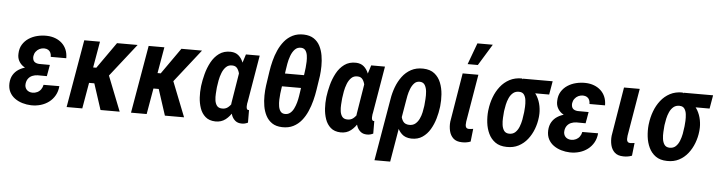

<svg xmlns="http://www.w3.org/2000/svg" viewBox="-54 -1029 5580 1491"><g transform="rotate(5 2736.5 -284.0)"><path d="M208 -287.6 316.4 -287.1 305.7 -225.6 233.9 -226.1Q210.9 -225.1 192.4 -217.3Q173.8 -209.5 161.6 -193.4Q149.4 -177.2 146.5 -153.8Q144.5 -139.6 147.9 -127.7Q151.4 -115.7 159.2 -106.9Q167 -98.1 178.5 -93.3Q189.9 -88.4 204.6 -87.9Q225.6 -87.9 242.7 -96.2Q259.8 -104.5 271 -120.1Q282.2 -135.7 286.1 -156.2L409.2 -156.7Q405.8 -115.7 387.9 -84.2Q370.1 -52.7 341.8 -31.2Q313.5 -9.8 278.1 0.7Q242.7 11.2 203.1 10.3Q168.5 9.3 135.3 -0.5Q102.1 -10.3 75.7 -29.3Q49.3 -48.3 34.4 -77.1Q19.5 -106 21 -145.5Q22.9 -184.1 39.3 -211.2Q55.7 -238.3 82.3 -255.1Q108.9 -272 141.4 -279.8Q173.8 -287.6 208 -287.6ZM310.5 -252 216.8 -252.9Q189.5 -253.4 163.1 -262Q136.7 -270.5 115.2 -286.4Q93.8 -302.2 81.5 -325.7Q69.3 -349.1 70.8 -379.9Q71.8 -421.4 90.3 -451.7Q108.9 -481.9 138.7 -501.5Q168.5 -521 204.8 -529.8Q241.2 -538.6 278.8 -537.6Q314.9 -536.6 345 -525.1Q375 -513.7 397.5 -492.9Q419.9 -472.2 431.9 -443.1Q443.8 -414.1 443.8 -377.4H322.8Q322.8 -395.5 316.7 -409.2Q310.5 -422.9 298.1 -430.4Q285.6 -438 266.6 -438.5Q247.1 -438.5 230.2 -430.2Q213.4 -421.9 202.1 -406.7Q190.9 -391.6 188 -372.1Q186.5 -358.9 189 -348.4Q191.4 -337.9 197.5 -330.8Q203.6 -323.7 213.6 -319.8Q223.6 -315.9 236.3 -314.9L321.3 -314.5Z M693.4 -528.3 601.6 0H479.5L570.8 -528.3ZM986.8 -528.3 730.5 -202.1H612.8L617.7 -324.2H682.6L826.2 -528.3ZM743.7 0 668.9 -229.5 776.9 -294.4 893.1 0Z M1195.3 -528.3 1103.5 0H981.4L1072.8 -528.3ZM1488.8 -528.3 1232.4 -202.1H1114.7L1119.6 -324.2H1184.6L1328.1 -528.3ZM1245.6 0 1170.9 -229.5 1278.8 -294.4 1395 0Z M1504.9 -245.6 1505.9 -255.9Q1511.2 -297.9 1524.2 -347.4Q1537.1 -397 1560.8 -441.2Q1584.5 -485.4 1621.8 -512.7Q1659.2 -540 1712.4 -538.6Q1749.5 -537.1 1772.5 -517.6Q1795.4 -498 1808.3 -467.5Q1821.3 -437 1826.7 -401.4Q1832 -365.7 1832.3 -331.3Q1832.5 -296.9 1830.6 -271.5L1828.1 -248.5Q1821.8 -211.9 1808.8 -167Q1795.9 -122.1 1773.9 -81.1Q1752 -40 1718.8 -14.2Q1685.5 11.7 1639.2 10.7Q1590.3 9.3 1561.3 -16.4Q1532.2 -42 1518.8 -81.3Q1505.4 -120.6 1502.9 -164.3Q1500.5 -208 1504.9 -245.6ZM1628.9 -256.3 1627.9 -246.1Q1626.5 -228.5 1624.8 -203.6Q1623 -178.7 1626.2 -153.8Q1629.4 -128.9 1641.8 -111.8Q1654.3 -94.7 1680.7 -93.8Q1708 -92.3 1727.3 -107.2Q1746.6 -122.1 1759.5 -145.3Q1772.5 -168.5 1780.3 -194.3Q1788.1 -220.2 1792.5 -241.2L1795.9 -274.4Q1796.9 -291.5 1796.6 -317.6Q1796.4 -343.8 1791.3 -370.1Q1786.1 -396.5 1772.9 -414.8Q1759.8 -433.1 1734.9 -433.6Q1704.6 -435.5 1685.1 -416.5Q1665.5 -397.5 1654.1 -368.2Q1642.6 -338.9 1637 -308.3Q1631.3 -277.8 1628.9 -256.3ZM1831.1 -528.3H1938.5L1877 -164.1Q1875.5 -159.7 1874 -149.7Q1872.6 -139.6 1872.3 -128.4Q1872.1 -117.2 1875 -108.9Q1877.9 -100.6 1886.2 -99.6Q1887.7 -99.1 1889.2 -99.9Q1890.6 -100.6 1892.6 -101.1L1893.1 -2Q1880.9 3.9 1868.9 6.8Q1856.9 9.8 1843.3 9.3Q1814.5 8.8 1796.1 -5.6Q1777.8 -20 1767.8 -42.5Q1757.8 -64.9 1754.2 -90.8Q1750.5 -116.7 1751.5 -140.1L1797.4 -421.9Z M2266.1 -721.2Q2313.5 -719.7 2344.5 -699Q2375.5 -678.2 2392.6 -644.8Q2409.7 -611.3 2416.5 -571Q2423.3 -530.8 2422.9 -489.5Q2422.4 -448.2 2418 -412.6L2400.9 -300.8Q2395 -261.2 2383.8 -217.8Q2372.6 -174.3 2354.7 -133.1Q2336.9 -91.8 2310.3 -59.1Q2283.7 -26.4 2246.6 -7.6Q2209.5 11.2 2159.7 9.8Q2111.8 8.3 2081.1 -12.5Q2050.3 -33.2 2032.7 -66.9Q2015.1 -100.6 2008.3 -141.1Q2001.5 -181.6 2002.2 -223.1Q2002.9 -264.6 2007.8 -300.3L2024.4 -412.6Q2030.3 -452.6 2041.3 -495.8Q2052.2 -539.1 2070.3 -579.6Q2088.4 -620.1 2115 -652.6Q2141.6 -685.1 2179.2 -703.9Q2216.8 -722.7 2266.1 -721.2ZM2256.3 -617.2Q2225.1 -619.1 2205.6 -598.6Q2186 -578.1 2174.6 -546.9Q2163.1 -515.6 2157.7 -484.1Q2152.3 -452.6 2149.4 -431.6L2146 -407.2H2294.4L2297.9 -432.1Q2299.8 -444.3 2302.2 -466.1Q2304.7 -487.8 2305.4 -513.2Q2306.2 -538.6 2302.7 -561.5Q2299.3 -584.5 2288.3 -599.9Q2277.3 -615.2 2256.3 -617.2ZM2170.4 -94.2Q2194.8 -92.8 2212.2 -106.2Q2229.5 -119.6 2241 -142.6Q2252.4 -165.5 2259.5 -191.4Q2266.6 -217.3 2270.3 -241.7Q2273.9 -266.1 2276.4 -282.2L2279.8 -306.2H2131.3L2127.9 -282.7Q2126 -270 2123.3 -248Q2120.6 -226.1 2119.9 -200.2Q2119.1 -174.3 2122.8 -150.4Q2126.5 -126.5 2137.7 -111.1Q2148.9 -95.7 2170.4 -94.2Z M2481.4 -245.6 2482.4 -255.9Q2487.8 -297.9 2500.7 -347.4Q2513.7 -397 2537.4 -441.2Q2561 -485.4 2598.4 -512.7Q2635.7 -540 2689 -538.6Q2726.1 -537.1 2749 -517.6Q2772 -498 2784.9 -467.5Q2797.9 -437 2803.2 -401.4Q2808.6 -365.7 2808.8 -331.3Q2809.1 -296.9 2807.1 -271.5L2804.7 -248.5Q2798.3 -211.9 2785.4 -167Q2772.5 -122.1 2750.5 -81.1Q2728.5 -40 2695.3 -14.2Q2662.1 11.7 2615.7 10.7Q2566.9 9.3 2537.8 -16.4Q2508.8 -42 2495.4 -81.3Q2481.9 -120.6 2479.5 -164.3Q2477.1 -208 2481.4 -245.6ZM2605.5 -256.3 2604.5 -246.1Q2603 -228.5 2601.3 -203.6Q2599.6 -178.7 2602.8 -153.8Q2606 -128.9 2618.4 -111.8Q2630.9 -94.7 2657.2 -93.8Q2684.6 -92.3 2703.9 -107.2Q2723.1 -122.1 2736.1 -145.3Q2749 -168.5 2756.8 -194.3Q2764.6 -220.2 2769 -241.2L2772.5 -274.4Q2773.4 -291.5 2773.2 -317.6Q2772.9 -343.8 2767.8 -370.1Q2762.7 -396.5 2749.5 -414.8Q2736.3 -433.1 2711.4 -433.6Q2681.2 -435.5 2661.6 -416.5Q2642.1 -397.5 2630.6 -368.2Q2619.1 -338.9 2613.5 -308.3Q2607.9 -277.8 2605.5 -256.3ZM2807.6 -528.3H2915L2853.5 -164.1Q2852.1 -159.7 2850.6 -149.7Q2849.1 -139.6 2848.9 -128.4Q2848.6 -117.2 2851.6 -108.9Q2854.5 -100.6 2862.8 -99.6Q2864.3 -99.1 2865.7 -99.9Q2867.2 -100.6 2869.1 -101.1L2869.6 -2Q2857.4 3.9 2845.5 6.8Q2833.5 9.8 2819.8 9.3Q2791 8.8 2772.7 -5.6Q2754.4 -20 2744.4 -42.5Q2734.4 -64.9 2730.7 -90.8Q2727.1 -116.7 2728 -140.1L2773.9 -421.9Z M2897 203.1 2980 -281.7Q2987.3 -328.1 3004.4 -374.3Q3021.5 -420.4 3049.6 -458.3Q3077.6 -496.1 3118.2 -518.1Q3158.7 -540 3212.4 -538.6Q3267.6 -537.1 3301 -510.3Q3334.5 -483.4 3350.8 -441.7Q3367.2 -399.9 3370.6 -352.1Q3374 -304.2 3369.1 -260.3L3367.7 -249.5Q3362.8 -208.5 3349.6 -162.6Q3336.4 -116.7 3313 -76.9Q3289.6 -37.1 3253.4 -12.5Q3217.3 12.2 3166 10.7Q3119.1 8.8 3092 -17.1Q3064.9 -43 3052 -82.3Q3039.1 -121.6 3035.2 -164.6Q3031.2 -207.5 3031.2 -242.7Q3038.1 -238.8 3044.9 -234.4Q3051.8 -230 3058.8 -225.8Q3065.9 -221.7 3073.2 -217.8Q3072.8 -193.4 3076.2 -164.6Q3079.6 -135.7 3094 -115.5Q3108.4 -95.2 3141.1 -93.8Q3170.4 -93.3 3189.2 -108.9Q3208 -124.5 3219.7 -149.2Q3231.4 -173.8 3237.1 -200.9Q3242.7 -228 3245.6 -250L3246.6 -260.3Q3248 -276.4 3250.2 -304.9Q3252.4 -333.5 3249.8 -362.8Q3247.1 -392.1 3234.9 -412.8Q3222.7 -433.6 3195.8 -434.6Q3169.4 -435.5 3152.3 -417.7Q3135.3 -399.9 3124.5 -372.8Q3113.8 -345.7 3108.2 -318.1Q3102.5 -290.5 3100.1 -272L3019.5 203.1Z M3520.5 -528.3H3643.1L3580.6 -157.2Q3579.1 -144.5 3579.1 -132.3Q3579.1 -120.1 3585 -111.8Q3590.8 -103.5 3606.4 -103Q3614.7 -102.5 3623 -104Q3631.3 -105.5 3639.6 -106.4L3628.4 -6.3Q3612.8 0 3595.7 2.7Q3578.6 5.4 3561.5 4.9Q3517.6 4.4 3493.9 -17.6Q3470.2 -39.6 3461.9 -74.2Q3453.6 -108.9 3457.5 -147ZM3552.7 -603.5 3614.3 -770.5H3734.4L3632.3 -603.5Z M3743.2 -255.4 3744.6 -265.6Q3750.5 -315.4 3768.1 -362.5Q3785.6 -409.7 3815.2 -447.5Q3844.7 -485.4 3886.7 -507.6Q3928.7 -529.8 3983.9 -529.3Q3998 -519 4007.3 -506.1Q4016.6 -493.2 4027.3 -480.2Q4038.1 -467.3 4054.7 -457.5Q4088.9 -438 4108.9 -403.1Q4128.9 -368.2 4136.5 -327.6Q4144 -287.1 4140.6 -251L4139.6 -240.2Q4134.8 -193.4 4117.7 -148.2Q4100.6 -103 4072 -66.7Q4043.5 -30.3 4002.7 -9Q3961.9 12.2 3909.7 10.7Q3855.5 9.8 3821 -14.9Q3786.6 -39.6 3768.1 -78.9Q3749.5 -118.2 3744.1 -164.6Q3738.8 -210.9 3743.2 -255.4ZM3866.7 -266.1 3865.7 -255.9Q3864.3 -238.3 3862.5 -211.4Q3860.8 -184.6 3864.3 -157.7Q3867.7 -130.9 3880.4 -112.5Q3893.1 -94.2 3920.4 -93.3Q3949.7 -92.8 3968.3 -110.1Q3986.8 -127.4 3997.6 -154.5Q4008.3 -181.6 4013.7 -210.2Q4019 -238.8 4021 -259.8L4022.5 -270Q4024.4 -286.6 4025.6 -311.8Q4026.9 -336.9 4023.9 -362.5Q4021 -388.2 4009 -405.8Q3997.1 -423.3 3971.7 -424.3Q3942.4 -425.3 3923.3 -409.4Q3904.3 -393.6 3892.8 -368.4Q3881.3 -343.3 3875.5 -315.7Q3869.6 -288.1 3866.7 -266.1ZM4222.2 -528.3 4204.1 -423.3H3973.6L3991.7 -528.3Z M4407.7 -287.6 4516.1 -287.1 4505.4 -225.6 4433.6 -226.1Q4410.6 -225.1 4392.1 -217.3Q4373.5 -209.5 4361.3 -193.4Q4349.1 -177.2 4346.2 -153.8Q4344.2 -139.6 4347.7 -127.7Q4351.1 -115.7 4358.9 -106.9Q4366.7 -98.1 4378.2 -93.3Q4389.6 -88.4 4404.3 -87.9Q4425.3 -87.9 4442.4 -96.2Q4459.5 -104.5 4470.7 -120.1Q4481.9 -135.7 4485.8 -156.2L4608.9 -156.7Q4605.5 -115.7 4587.6 -84.2Q4569.8 -52.7 4541.5 -31.2Q4513.2 -9.8 4477.8 0.7Q4442.4 11.2 4402.8 10.3Q4368.2 9.3 4335 -0.5Q4301.8 -10.3 4275.4 -29.3Q4249 -48.3 4234.1 -77.1Q4219.2 -106 4220.7 -145.5Q4222.7 -184.1 4239 -211.2Q4255.4 -238.3 4282 -255.1Q4308.6 -272 4341.1 -279.8Q4373.5 -287.6 4407.7 -287.6ZM4510.3 -252 4416.5 -252.9Q4389.2 -253.4 4362.8 -262Q4336.4 -270.5 4314.9 -286.4Q4293.5 -302.2 4281.2 -325.7Q4269 -349.1 4270.5 -379.9Q4271.5 -421.4 4290 -451.7Q4308.6 -481.9 4338.4 -501.5Q4368.2 -521 4404.5 -529.8Q4440.9 -538.6 4478.5 -537.6Q4514.6 -536.6 4544.7 -525.1Q4574.7 -513.7 4597.2 -492.9Q4619.6 -472.2 4631.6 -443.1Q4643.6 -414.1 4643.6 -377.4H4522.5Q4522.5 -395.5 4516.4 -409.2Q4510.3 -422.9 4497.8 -430.4Q4485.4 -438 4466.3 -438.5Q4446.8 -438.5 4429.9 -430.2Q4413.1 -421.9 4401.9 -406.7Q4390.6 -391.6 4387.7 -372.1Q4386.2 -358.9 4388.7 -348.4Q4391.1 -337.9 4397.2 -330.8Q4403.3 -323.7 4413.3 -319.8Q4423.3 -315.9 4436 -314.9L4521 -314.5Z M4778.3 -528.3H4900.9L4838.4 -157.2Q4836.9 -144.5 4836.9 -132.3Q4836.9 -120.1 4842.8 -111.8Q4848.6 -103.5 4864.3 -103Q4872.6 -102.5 4880.9 -104Q4889.2 -105.5 4897.5 -106.4L4886.2 -6.3Q4870.6 0 4853.5 2.7Q4836.4 5.4 4819.3 4.9Q4775.4 4.4 4751.7 -17.6Q4728 -39.6 4719.7 -74.2Q4711.4 -108.9 4715.3 -147Z M4993.7 -255.4 4995.1 -265.6Q5001 -315.4 5018.6 -362.5Q5036.1 -409.7 5065.7 -447.5Q5095.2 -485.4 5137.2 -507.6Q5179.2 -529.8 5234.4 -529.3Q5248.5 -519 5257.8 -506.1Q5267.1 -493.2 5277.8 -480.2Q5288.6 -467.3 5305.2 -457.5Q5339.4 -438 5359.4 -403.1Q5379.4 -368.2 5387 -327.6Q5394.5 -287.1 5391.1 -251L5390.1 -240.2Q5385.3 -193.4 5368.2 -148.2Q5351.1 -103 5322.5 -66.7Q5293.9 -30.3 5253.2 -9Q5212.4 12.2 5160.2 10.7Q5106 9.8 5071.5 -14.9Q5037.1 -39.6 5018.6 -78.9Q5000 -118.2 4994.6 -164.6Q4989.3 -210.9 4993.7 -255.4ZM5117.2 -266.1 5116.2 -255.9Q5114.7 -238.3 5113 -211.4Q5111.3 -184.6 5114.7 -157.7Q5118.2 -130.9 5130.9 -112.5Q5143.6 -94.2 5170.9 -93.3Q5200.2 -92.8 5218.8 -110.1Q5237.3 -127.4 5248 -154.5Q5258.8 -181.6 5264.2 -210.2Q5269.5 -238.8 5271.5 -259.8L5272.9 -270Q5274.9 -286.6 5276.1 -311.8Q5277.3 -336.9 5274.4 -362.5Q5271.5 -388.2 5259.5 -405.8Q5247.6 -423.3 5222.2 -424.3Q5192.9 -425.3 5173.8 -409.4Q5154.8 -393.6 5143.3 -368.4Q5131.8 -343.3 5126 -315.7Q5120.1 -288.1 5117.2 -266.1ZM5472.7 -528.3 5454.6 -423.3H5224.1L5242.2 -528.3Z"/></g></svg>

Font: Roboto Condensed SemiBold
Style: Italic
Weight: 600
Italic angle: -12°
Designer: Christian Robertson
Foundry: Google
Version: Version 3.008; 2023